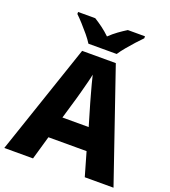

<svg xmlns="http://www.w3.org/2000/svg" viewBox="-164 -1049 1034 1168"><g transform="rotate(20 353.5 -465.5)"><path d="M521 0 477 -153H230L186 0H0L243 -717H461L707 0ZM397 -438Q392 -456 383.5 -486.5Q375 -517 366.5 -549Q358 -581 353 -603Q349 -581 340.5 -548.5Q332 -516 324 -485.5Q316 -455 311 -438L269 -295H439ZM264 -771Q250 -794 227.5 -821Q205 -848 181.5 -874Q158 -900 139 -918V-931H250Q276 -915 302.5 -895.5Q329 -876 355 -851Q381 -876 408 -895.5Q435 -915 461 -931H572V-918Q554 -900 530.5 -874Q507 -848 484.5 -821Q462 -794 447 -771Z"/></g></svg>

Font: Noto Sans Thai ExtraBold
Style: Regular
Weight: 800
Version: Version 2.001